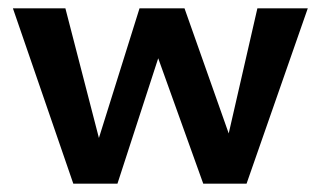

<svg xmlns="http://www.w3.org/2000/svg" viewBox="-20 -441 770 461"><path d="M156 0 11 -421H137L227 -73H206L315 -421H423L546 -73L518 -72L598 -421H719L572 0H468L352 -323H367L262 0Z"/></svg>

Font: Ysabeau Office
Style: Bold
Weight: 700
Designer: Christian Thalmann (Catharsis Fonts)
Version: Version 2.001;gftools[0.9.30]; featfreeze: tnum,lnum,ss02